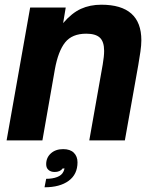

<svg xmlns="http://www.w3.org/2000/svg" viewBox="-20 -596 654 815"><path d="M8 0 108 -564H259L248 -498Q285 -541 323.5 -558.5Q362 -576 410 -576Q580 -576 580 -425Q580 -404 576 -376.5Q572 -349 567 -320L510 0H359L416 -322Q422 -357 422 -380Q422 -419 404 -436Q386 -453 346 -453Q286 -453 256.5 -416Q227 -379 213 -302L160 0ZM176 163Q203 163 222.5 155.5Q242 148 249 133Q251 130 254 119H246Q235 134 212 134Q196 134 186 125.5Q176 117 176 101Q176 73 196 55Q216 37 248 37Q278 37 293.5 52.5Q309 68 309 93Q309 144 271.5 171.5Q234 199 169 199Z"/></svg>

Font: Open Sauce One ExtraBold Italic
Style: Regular
Weight: 800
Italic angle: -10°
Designer: Alfredo Marco Pradil
Foundry: Creative Sauce Fz LLC
Version: Version 1.477